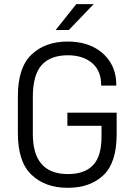

<svg xmlns="http://www.w3.org/2000/svg" viewBox="-20 -900 649 928"><path d="M131.8 -55.7Q66.4 -118.2 66.4 -255.9V-434.6Q66.4 -573.2 131.8 -635.7Q198.2 -699.2 306.6 -699.2Q377.9 -699.2 430.7 -672.9Q483.4 -646.5 512.7 -599.6Q542 -552.7 542 -490.2V-486.3H468.8V-490.2Q468.8 -557.6 425.8 -594.7Q381.8 -632.8 307.6 -632.8Q224.6 -632.8 181.6 -585.9Q138.7 -538.1 138.7 -431.6V-252Q138.7 -58.6 308.6 -58.6Q388.7 -58.6 429.7 -101.6Q470.7 -144.5 470.7 -239.3V-292H305.7V-355.5H543.9V-252Q543.9 -114.3 480.5 -53.7Q416 7.8 306.6 7.8Q198.2 7.8 131.8 -55.7ZM348.6 -879.9H432.6L312.5 -754.9H249Z"/></svg>

Font: Dinish
Style: Regular
Weight: 400
Designer: Bert Driehuis
Foundry: Playbeing
Version: Version 3.006; git-39231f3c-release